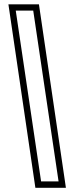

<svg xmlns="http://www.w3.org/2000/svg" viewBox="-20 -770 352 890"><path d="M285.5 100.5H144L19 -750H160.5ZM251.5 71 134 -721H53L170.5 71Z"/></svg>

Font: Tourney Condensed Light
Style: Regular
Weight: 300
Width: 3
Designer: Tyler Finck
Foundry: Etcetera Type Co
Version: Version 1.010; ttfautohint (v1.8.3)